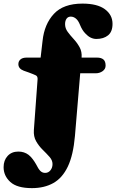

<svg xmlns="http://www.w3.org/2000/svg" viewBox="-58 -774 630 1040"><path d="M348 -38Q339 66 309.5 128Q280 190 231 217.5Q182 245 115 245Q34.5 245 -2 211.8Q-38.5 178.5 -38.5 131.5Q-38.5 94.5 -16.8 70.8Q5 47 41.5 47Q73 47 96.5 64.5Q109 74.5 119 87.8Q129 101 137.5 116Q149.5 140.5 160.2 151.5Q171 162.5 186.5 162.5Q204 162.5 215.2 148.5Q226.5 134.5 226.5 114.5Q226.5 94 210.2 75.8Q194 57.5 173.2 37.2Q152.5 17 137.8 -8.8Q123 -34.5 125.5 -70L145.5 -343.5Q147 -360.5 135.8 -366Q124.5 -371.5 97.5 -381.5L70.5 -391Q41.5 -402 41.5 -426.5Q41.5 -442.5 53 -452.2Q64.5 -462 86 -462H162L172.5 -552.5Q182 -643 233.8 -698.8Q285.5 -754.5 389 -754.5Q469 -754.5 510.2 -724Q551.5 -693.5 551.5 -645Q551.5 -602 527.2 -582.5Q503 -563 464 -563Q431.5 -563 404.5 -592.5Q387.5 -609.5 375.5 -639Q366 -663 353 -673.5Q340 -684 325.5 -684Q310.5 -684 302.5 -672.8Q294.5 -661.5 294.5 -643Q294.5 -620.5 308.8 -601.2Q323 -582 341.5 -562Q360 -542 373.2 -518Q386.5 -494 384 -462H467.5Q490 -462 502 -452Q514 -442 514 -418.5Q514 -400 497.8 -388.5Q481.5 -377 460 -377H376.5Z"/></svg>

Font: Fraunces 9pt Soft Black
Style: Regular
Weight: 900
Version: Version 1.000;[b76b70a41]